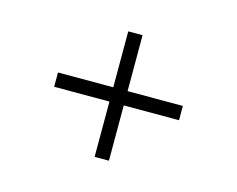

<svg xmlns="http://www.w3.org/2000/svg" viewBox="-65 -517 703 570"><g transform="rotate(15 287.0 -232.0)"><path d="M95.2 -209V-252.9H265.1V-424.8H309.1V-252.9H479V-209H309.1V-39.1H265.1V-209Z"/></g></svg>

Font: Dehuti Alt
Style: Bold
Weight: 700
Version: Version 1.2